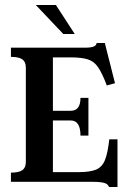

<svg xmlns="http://www.w3.org/2000/svg" viewBox="-20 -732 509 773"><path d="M205 -712 281 -595H235L124 -712ZM24 -37Q56 -37 70 -47Q84 -57 84 -80V-460Q84 -483 70 -493Q56 -503 24 -503V-540H320Q346 -540 357 -544.5Q368 -549 369 -559H402L443 -397L410 -388Q392 -436 375.5 -460.5Q359 -485 333.5 -493Q308 -501 264 -501H193V-286H265Q304 -286 304 -338H336V-186H304Q304 -247 265 -247H193V-39H297Q342 -39 366.5 -49Q391 -59 402.5 -87.5Q414 -116 420 -171H453V21H419Q415 9 400 4.5Q385 0 350 0H24Z"/></svg>

Font: Girassol
Style: Regular
Weight: 400
Width: 3
Designer: Liam Spradlin
Version: Version 1.004